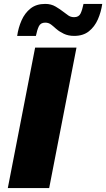

<svg xmlns="http://www.w3.org/2000/svg" viewBox="-20 -964 544 984"><path d="M160 -720H372L232 0H20ZM68 -780Q74 -822 90.5 -859.5Q107 -897 136.5 -920.5Q166 -944 212 -944Q242 -944 265.5 -930Q289 -916 304 -904Q318 -893 330.5 -884.5Q343 -876 360 -876Q384 -876 393 -895Q402 -914 408 -944H504Q498 -902 481.5 -864.5Q465 -827 435.5 -803.5Q406 -780 360 -780Q330 -780 307 -791Q284 -802 268 -816Q255 -828 242 -838Q229 -848 212 -848Q188 -848 179 -829Q170 -810 164 -780Z"/></svg>

Font: Kufam Black
Style: Italic
Weight: 900
Italic angle: -11°
Designer: Artur Schmal
Foundry: Original Type
Version: Version 1.301; ttfautohint (v1.8.3)